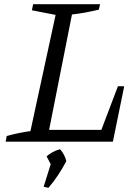

<svg xmlns="http://www.w3.org/2000/svg" viewBox="-20 -675 661 915"><path d="M542 -264H572L518 0H7L12 -27Q42 -35 70.5 -41Q99 -47 125 -50L245 -604L132 -626L138 -655H457L451 -629Q380 -612 323 -606L214 -56H463ZM188 215 224 100 296 93Q259 164 211 220ZM233 129 202 70Q228 47 266 36Q288 60 296 93Z"/></svg>

Font: Piazzolla Thin
Style: Italic
Weight: 400
Italic angle: -11.3°
Version: Version 2.005